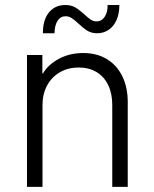

<svg xmlns="http://www.w3.org/2000/svg" viewBox="-20 -730 602 750"><path d="M85.4 -515.1H145.5V-442.9H147.5Q169.4 -479 211.4 -501Q253.4 -522.9 305.2 -522.9Q357.9 -522.9 397.2 -499.3Q436.5 -475.6 457.8 -432.1Q479 -388.7 479 -331.1V0H418.5V-320.3Q418.5 -364.7 402.6 -397.7Q386.7 -430.7 357.2 -448.5Q327.6 -466.3 287.6 -466.3Q246.6 -466.3 214.4 -448Q182.1 -429.7 164.1 -396.2Q146 -362.8 146 -319.3V0H85.4ZM234.4 -710.4Q258.3 -710.4 274.4 -700.9Q290.5 -691.4 310.5 -672.9Q324.7 -659.7 334.7 -653.1Q344.7 -646.5 356.9 -646.5Q377 -646.5 388.9 -664.3Q400.9 -682.1 400.4 -710.4H446.3Q446.3 -676.8 435.3 -651.9Q424.3 -627 404.5 -613.5Q384.8 -600.1 359.4 -600.1Q337.4 -600.1 321.5 -609.9Q305.7 -619.6 286.6 -637.7Q271 -652.3 260 -659.4Q249 -666.5 235.8 -666.5Q216.3 -666.5 204.8 -648.7Q193.4 -630.9 192.9 -600.1H147.5Q147.5 -652.8 171.4 -681.6Q195.3 -710.4 234.4 -710.4Z"/></svg>

Font: Reddit Mono Light
Style: Regular
Weight: 300
Monospace: yes
Designer: Stephen Hutchings
Foundry: Reddit
Version: Version 1.011